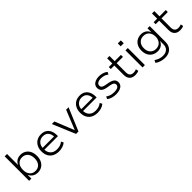

<svg xmlns="http://www.w3.org/2000/svg" viewBox="323 -2214 3911 3911"><g transform="rotate(-45 2279.0 -258.5)"><path d="M341 8Q276 8 228 -24Q180 -56 158 -112V0H94V-705H162V-384Q183 -439 229.5 -470Q276 -501 341 -501Q410 -501 461 -469Q512 -437 539.5 -380Q567 -323 567 -246Q567 -170 539 -112.5Q511 -55 460 -23.5Q409 8 341 8ZM330 -50Q408 -50 453 -103Q498 -156 498 -246Q498 -336 453 -389Q408 -442 329 -442Q252 -442 207 -389Q162 -336 162 -246Q162 -156 207 -103Q252 -50 330 -50Z M952 8Q873 8 815 -22Q757 -52 725.5 -109Q694 -166 694 -246Q694 -321 723 -378Q752 -435 805.5 -468Q859 -501 933 -501Q1006 -501 1054.5 -470Q1103 -439 1128 -383.5Q1153 -328 1153 -252V-229H743V-281H1113L1092 -261Q1092 -348 1051 -396.5Q1010 -445 933 -445Q882 -445 843 -421.5Q804 -398 782.5 -356Q761 -314 761 -255V-247Q761 -183 784.5 -139.5Q808 -96 850.5 -73.5Q893 -51 951 -51Q993 -51 1036 -62.5Q1079 -74 1117 -106L1144 -56Q1107 -23 1055 -7.5Q1003 8 952 8Z M1445 0 1238 -492H1312L1483 -67H1479L1651 -492H1722L1515 0Z M2066 8Q1987 8 1929 -22Q1871 -52 1839.5 -109Q1808 -166 1808 -246Q1808 -321 1837 -378Q1866 -435 1919.5 -468Q1973 -501 2047 -501Q2120 -501 2168.5 -470Q2217 -439 2242 -383.5Q2267 -328 2267 -252V-229H1857V-281H2227L2206 -261Q2206 -348 2165 -396.5Q2124 -445 2047 -445Q1996 -445 1957 -421.5Q1918 -398 1896.5 -356Q1875 -314 1875 -255V-247Q1875 -183 1898.5 -139.5Q1922 -96 1964.5 -73.5Q2007 -51 2065 -51Q2107 -51 2150 -62.5Q2193 -74 2231 -106L2258 -56Q2221 -23 2169 -7.5Q2117 8 2066 8Z M2598 8Q2559 8 2520.5 0.5Q2482 -7 2449 -21Q2416 -35 2394 -55L2419 -106Q2445 -86 2475 -73.5Q2505 -61 2537 -55.5Q2569 -50 2600 -50Q2664 -50 2700.5 -71.5Q2737 -93 2737 -130Q2737 -162 2715.5 -179.5Q2694 -197 2645 -207L2545 -225Q2477 -238 2443 -271Q2409 -304 2409 -359Q2409 -401 2432.5 -433Q2456 -465 2500 -483Q2544 -501 2604 -501Q2638 -501 2674 -493.5Q2710 -486 2741.5 -472Q2773 -458 2792 -437L2766 -387Q2745 -407 2717.5 -419Q2690 -431 2660.5 -437Q2631 -443 2603 -443Q2543 -443 2508.5 -420.5Q2474 -398 2474 -360Q2474 -329 2494 -311Q2514 -293 2560 -284L2658 -265Q2731 -250 2766.5 -218.5Q2802 -187 2802 -132Q2802 -89 2777 -57.5Q2752 -26 2706 -9Q2660 8 2598 8Z M3150 8Q3068 8 3024.5 -37Q2981 -82 2981 -164V-434H2880V-492H2982V-641H3049V-492H3230V-434H3049V-172Q3049 -111 3076 -81.5Q3103 -52 3158 -52Q3180 -52 3200 -56.5Q3220 -61 3238 -69L3250 -14Q3232 -3 3204.5 2.5Q3177 8 3150 8Z M3350 -619V-702H3438V-619ZM3360 0V-492H3428V0Z M3826 188Q3768 188 3710.5 170Q3653 152 3612 121L3637 67Q3666 86 3697 100Q3728 114 3761 121Q3794 128 3826 128Q3905 128 3949.5 86Q3994 44 3994 -30V-130H3993Q3975 -77 3927.5 -44.5Q3880 -12 3817 -12Q3746 -12 3694.5 -42.5Q3643 -73 3614.5 -128Q3586 -183 3586 -257Q3586 -330 3614.5 -385Q3643 -440 3694.5 -470.5Q3746 -501 3817 -501Q3880 -501 3928 -468Q3976 -435 3994 -379H3995V-492H4059V-38Q4059 32 4031 82.5Q4003 133 3951 160.5Q3899 188 3826 188ZM3824 -71Q3902 -71 3947.5 -122Q3993 -173 3993 -257Q3993 -341 3947.5 -391.5Q3902 -442 3824 -442Q3746 -442 3700.5 -391.5Q3655 -341 3655 -257Q3655 -173 3700.5 -122Q3746 -71 3824 -71Z M4442 8Q4360 8 4316.5 -37Q4273 -82 4273 -164V-434H4172V-492H4274V-641H4341V-492H4522V-434H4341V-172Q4341 -111 4368 -81.5Q4395 -52 4450 -52Q4472 -52 4492 -56.5Q4512 -61 4530 -69L4542 -14Q4524 -3 4496.5 2.5Q4469 8 4442 8Z"/></g></svg>

Font: Nunito Sans 8pt Light
Style: Regular
Weight: 300
Version: Version 3.101;gftools[0.9.27]